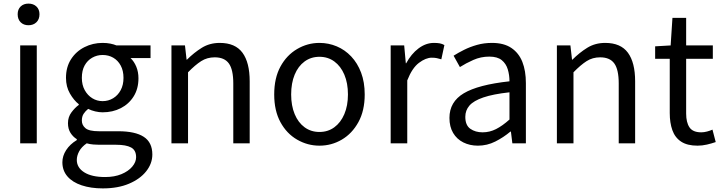

<svg xmlns="http://www.w3.org/2000/svg" viewBox="-20 -795 4004 1065"><path d="M92 0V-543H184V0ZM138 -655Q111 -655 94.5 -671.5Q78 -688 78 -716Q78 -743 94.5 -759Q111 -775 138 -775Q165 -775 182 -759Q199 -743 199 -716Q199 -688 182 -671.5Q165 -655 138 -655Z M550 250Q484 250 433 233Q382 216 354 183.5Q326 151 326 105Q326 70 347 37.5Q368 5 406 -18V-23Q385 -36 371 -58Q357 -80 357 -112Q357 -146 376.5 -172Q396 -198 417 -213V-217Q390 -238 368 -276Q346 -314 346 -363Q346 -423 374 -466.5Q402 -510 448.5 -533.5Q495 -557 549 -557Q573 -557 592.5 -553Q612 -549 626 -543H815V-473H704Q724 -454 736 -425Q748 -396 748 -361Q748 -303 721.5 -260.5Q695 -218 650 -195Q605 -172 549 -172Q530 -172 508.5 -177Q487 -182 469 -191Q454 -179 444 -164Q434 -149 434 -126Q434 -101 454 -84Q474 -67 529 -67H636Q730 -67 777.5 -36Q825 -5 825 62Q825 112 791 155Q757 198 695.5 224Q634 250 550 250ZM549 -234Q581 -234 607.5 -250Q634 -266 649.5 -295Q665 -324 665 -363Q665 -403 649.5 -431.5Q634 -460 608 -475Q582 -490 549 -490Q518 -490 491.5 -475Q465 -460 449.5 -432Q434 -404 434 -363Q434 -324 450 -295Q466 -266 492 -250Q518 -234 549 -234ZM563 187Q615 187 653.5 171Q692 155 713.5 129.5Q735 104 735 77Q735 38 707 23Q679 8 625 8H531Q516 8 497.5 6.5Q479 5 461 0Q432 20 419 44.5Q406 69 406 92Q406 135 447.5 161Q489 187 563 187Z M931 0V-543H1006L1015 -464H1017Q1056 -503 1099.5 -530Q1143 -557 1199 -557Q1285 -557 1325 -502.5Q1365 -448 1365 -344V0H1274V-332Q1274 -409 1249.5 -443Q1225 -477 1171 -477Q1129 -477 1096 -456Q1063 -435 1023 -394V0Z M1752 13Q1686 13 1628 -20.5Q1570 -54 1535.5 -117.5Q1501 -181 1501 -271Q1501 -362 1535.5 -425.5Q1570 -489 1628 -523Q1686 -557 1752 -557Q1802 -557 1847.5 -538Q1893 -519 1928 -482Q1963 -445 1983 -392Q2003 -339 2003 -271Q2003 -181 1968 -117.5Q1933 -54 1876 -20.5Q1819 13 1752 13ZM1752 -63Q1799 -63 1834.5 -89Q1870 -115 1890 -162Q1910 -209 1910 -271Q1910 -334 1890 -381Q1870 -428 1834.5 -454Q1799 -480 1752 -480Q1705 -480 1669.5 -454Q1634 -428 1614.5 -381Q1595 -334 1595 -271Q1595 -209 1614.5 -162Q1634 -115 1669.5 -89Q1705 -63 1752 -63Z M2147 0V-543H2222L2231 -444H2233Q2261 -496 2301.5 -526.5Q2342 -557 2387 -557Q2406 -557 2419.5 -554.5Q2433 -552 2445 -545L2428 -466Q2414 -470 2403 -472.5Q2392 -475 2375 -475Q2342 -475 2304 -446.5Q2266 -418 2239 -349V0Z M2631 13Q2586 13 2550 -5Q2514 -23 2493.5 -57.5Q2473 -92 2473 -141Q2473 -230 2552.5 -277.5Q2632 -325 2806 -344Q2806 -379 2796.5 -410.5Q2787 -442 2763 -461.5Q2739 -481 2694 -481Q2647 -481 2605.5 -462.5Q2564 -444 2531 -423L2496 -486Q2521 -502 2554 -518.5Q2587 -535 2626 -546Q2665 -557 2709 -557Q2775 -557 2816.5 -529Q2858 -501 2877.5 -451.5Q2897 -402 2897 -334V0H2822L2814 -65H2811Q2773 -33 2727.5 -10Q2682 13 2631 13ZM2657 -61Q2696 -61 2731.5 -79Q2767 -97 2806 -132V-283Q2715 -273 2661 -254.5Q2607 -236 2584 -209.5Q2561 -183 2561 -147Q2561 -100 2589 -80.5Q2617 -61 2657 -61Z M3069 0V-543H3144L3153 -464H3155Q3194 -503 3237.5 -530Q3281 -557 3337 -557Q3423 -557 3463 -502.5Q3503 -448 3503 -344V0H3412V-332Q3412 -409 3387.5 -443Q3363 -477 3309 -477Q3267 -477 3234 -456Q3201 -435 3161 -394V0Z M3849 13Q3792 13 3758 -9.5Q3724 -32 3709.5 -73Q3695 -114 3695 -168V-469H3614V-538L3700 -543L3710 -696H3786V-543H3934V-469H3786V-165Q3786 -116 3804.5 -88.5Q3823 -61 3870 -61Q3885 -61 3902 -65.5Q3919 -70 3932 -76L3950 -7Q3927 1 3901 7Q3875 13 3849 13Z"/></svg>

Font: Noto Sans TC
Style: Regular
Weight: 400
Designer: Ryoko NISHIZUKA  (kana, bopomofo & ideographs); Paul D. Hunt (Latin, Greek & Cyrillic); Sandoll Communications , Soo-you
Foundry: Adobe
Version: Version 2.004-H2;hotconv 1.0.118;makeotfexe 2.5.65603